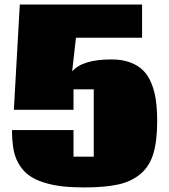

<svg xmlns="http://www.w3.org/2000/svg" viewBox="-20 -799 738 838"><path d="M466.3 -539.6Q513.2 -539.6 548.1 -526.6Q583 -513.7 605.5 -491Q627.9 -468.3 641.6 -433.6Q655.3 -398.9 660.6 -359.6Q666 -320.3 666 -270Q666 -184.1 649.4 -128.7Q632.8 -73.2 593.5 -40Q554.2 -6.8 496.3 6.1Q438.5 19 348.6 19Q294.9 19 252.9 14.4Q210.9 9.8 171.6 -2.4Q132.3 -14.6 105.5 -34.4Q78.6 -54.2 60.3 -86.4Q42 -118.7 36.6 -161.6Q32.2 -194.3 32.2 -231.4H300.8V-115.2H389.2V-409.2H300.8V-319.8H40.5L66.4 -779.3H600.1V-634.3H311.5L294.9 -487.3Q339.8 -539.6 466.3 -539.6Z"/></svg>

Font: Coda
Style: Heavy
Weight: 800
Version: Version 2.000; ttfautohint (v0.8) -r 50 -G 200 -x